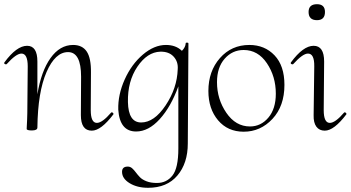

<svg xmlns="http://www.w3.org/2000/svg" viewBox="-28 -613 1669 914"><path d="M501 -77Q503 -79 506 -78Q509 -77 511 -74Q513 -71 512 -69Q453 9 409 9Q357 9 357 -65L358 -248Q358 -365 296 -365Q235 -365 193.5 -270Q152 -175 150 -6Q150 8 124 8Q102 8 99 2Q99 1 99.5 -11Q100 -23 101 -41Q102 -59 102 -74L104 -297Q104 -358 74 -358Q49 -358 4 -308Q2 -306 -2 -307Q-6 -308 -7.5 -310.5Q-9 -313 -7 -316Q51 -395 101 -395Q150 -395 150 -320V-164Q168 -274 212.5 -336.5Q257 -399 320 -399Q364 -399 385 -367.5Q406 -336 405 -267L404 -89Q404 -28 433 -28Q459 -28 501 -77Z M856 -407Q856 -411 865 -410Q869 -409 869 -406L866 70Q866 164 816.5 222.5Q767 281 677 281Q625 281 589 259Q553 237 553 205Q553 180 580 180Q592 180 601 188Q610 196 618.5 207.5Q627 219 638 230.5Q649 242 669.5 250Q690 258 719 258Q765 258 793 222.5Q821 187 821 94V-202Q786 -105 732.5 -46Q679 13 620 13Q542 13 535 -91Q533 -162 565.5 -234.5Q598 -307 652 -353Q706 -399 762 -399Q809 -399 838 -371Q855 -388 856 -407ZM818 -283Q821 -319 798.5 -343.5Q776 -368 735 -367Q673 -365 626 -295.5Q579 -226 581 -127Q583 -30 644 -30Q706 -30 760.5 -111.5Q815 -193 818 -283Z M1132 14Q1056 14 1010 -40.5Q964 -95 964 -180Q964 -274 1019 -336.5Q1074 -399 1159 -399Q1232 -399 1279 -349.5Q1326 -300 1326 -209Q1326 -108 1269 -47Q1212 14 1132 14ZM1162 -11Q1214 -11 1249.5 -53Q1285 -95 1285 -167Q1285 -249 1242.5 -312Q1200 -375 1132 -375Q1078 -375 1041.5 -333.5Q1005 -292 1005 -222Q1005 -141 1049.5 -76Q1094 -11 1162 -11Z M1481 -517Q1441 -517 1441 -556Q1441 -593 1481 -593Q1519 -593 1519 -556Q1519 -517 1481 -517ZM1518 9Q1492 9 1478 -10Q1464 -29 1465 -65L1468 -297Q1469 -358 1438 -358Q1413 -358 1368 -308Q1366 -306 1362 -307Q1358 -308 1356.5 -310.5Q1355 -313 1357 -316Q1415 -395 1465 -395Q1515 -395 1515 -320L1513 -89Q1513 -28 1542 -28Q1568 -28 1610 -77Q1612 -79 1615 -78Q1618 -77 1620 -74Q1622 -71 1621 -69Q1562 9 1518 9Z"/></svg>

Font: Cormorant Upright Light
Style: Regular
Weight: 300
Designer: Christian Thalmann (Catharsis Fonts)
Foundry: Catharsis Fonts
Version: Version 3.302;PS 003.302;hotconv 1.0.88;makeotf.lib2.5.64775